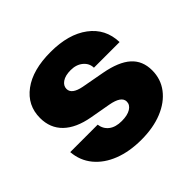

<svg xmlns="http://www.w3.org/2000/svg" viewBox="-140 -666 819 819"><g transform="rotate(-45 269.5 -256.5)"><path d="M274.4 12.7Q203.1 12.7 147.9 -8.8Q92.8 -30.3 59.8 -70.3Q26.9 -110.4 22.5 -165H188Q191.9 -136.2 213.4 -119.6Q234.9 -103 272 -103Q306.6 -103 326.2 -115.2Q345.7 -127.4 345.7 -147Q345.7 -179.2 283.2 -190.4L189.9 -207Q113.8 -220.7 74 -259.3Q34.2 -297.9 34.2 -358.9Q34.2 -435.1 95.7 -480.7Q157.2 -526.4 265.1 -526.4Q373 -526.4 437 -478.5Q501 -430.7 503.4 -348.1H348.6Q348.1 -375 326.4 -393.1Q304.7 -411.1 271 -411.1Q238.3 -411.1 220 -398.4Q201.7 -385.7 201.7 -366.7Q201.7 -335 257.3 -324.2L360.8 -305.2Q440.4 -290.5 478.5 -256.3Q516.6 -222.2 516.6 -164.6Q516.6 -111.8 486.1 -71.8Q455.6 -31.7 401.1 -9.5Q346.7 12.7 274.4 12.7Z"/></g></svg>

Font: Inter Display ExtraBold
Style: Regular
Weight: 800
Designer: Rasmus Andersson
Foundry: rsms
Version: Version 4.000;git-a52131595